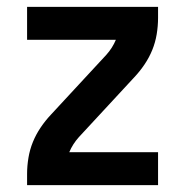

<svg xmlns="http://www.w3.org/2000/svg" viewBox="-20 -540 540 560"><path d="M59 0V-33Q59 -56 63 -80Q67 -104 76 -126Q85 -148 98.5 -168Q112 -188 128 -205L290 -380Q299 -390 306 -401Q313 -412 318 -424H59V-520H441V-488Q441 -464 437 -440Q433 -416 424 -394Q415 -372 401.5 -352Q388 -332 372 -315L210 -140Q201 -130 194 -119Q187 -108 182 -96H441V0Z"/></svg>

Font: Iosevka Curly
Style: Bold
Weight: 700
Monospace: yes
Designer: Belleve Invis
Foundry: Belleve Invis
Version: Version 22.1.2; ttfautohint (v1.8.4)